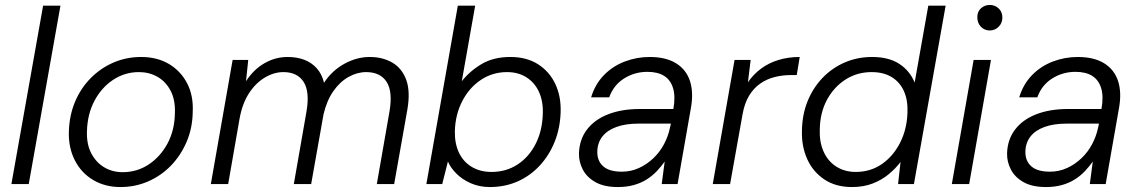

<svg xmlns="http://www.w3.org/2000/svg" viewBox="-20 -743 4598 775"><path d="M26 0 154 -720H224L96 0Z M466 12Q404 12 356 -16.5Q308 -45 282 -96Q256 -147 258 -212Q260 -278 283 -332.5Q306 -387 346 -427.5Q386 -468 438 -490.5Q490 -513 550 -513Q614 -513 661.5 -485Q709 -457 735 -407.5Q761 -358 758 -292Q757 -226 733.5 -171Q710 -116 670.5 -75Q631 -34 578.5 -11Q526 12 466 12ZM475 -48Q533 -48 580 -79Q627 -110 656 -163.5Q685 -217 686 -287Q688 -340 668.5 -377Q649 -414 615.5 -433Q582 -452 541 -452Q484 -452 437 -421Q390 -390 361.5 -336.5Q333 -283 331 -214Q329 -161 348.5 -124Q368 -87 401 -67.5Q434 -48 475 -48Z M831 0 919 -501H982L973 -415Q1003 -462 1047 -487.5Q1091 -513 1141 -513Q1178 -513 1207.5 -502Q1237 -491 1258 -468Q1279 -445 1288 -409Q1320 -458 1370 -485.5Q1420 -513 1472 -513Q1525 -513 1564 -490Q1603 -467 1620 -420Q1637 -373 1624 -299L1571 0H1501L1552 -292Q1566 -373 1540.5 -412.5Q1515 -452 1458 -452Q1422 -452 1387 -432.5Q1352 -413 1325.5 -375Q1299 -337 1286 -282L1236 0H1166L1217 -292Q1231 -373 1205.5 -412.5Q1180 -452 1124 -452Q1086 -452 1049 -430Q1012 -408 985 -366.5Q958 -325 947 -264L901 0Z M1957 12Q1915 12 1880 -3.5Q1845 -19 1821.5 -43Q1798 -67 1788 -91L1765 0H1701L1828 -720H1898L1844 -415Q1876 -456 1924 -484.5Q1972 -513 2040 -513Q2106 -513 2152 -483.5Q2198 -454 2221.5 -404Q2245 -354 2243 -291Q2241 -226 2219 -171Q2197 -116 2158.5 -74.5Q2120 -33 2069 -10.5Q2018 12 1957 12ZM1964 -49Q2023 -49 2069 -79Q2115 -109 2142 -162Q2169 -215 2171 -283Q2173 -333 2156 -371Q2139 -409 2105.5 -430.5Q2072 -452 2027 -452Q1968 -452 1921 -420.5Q1874 -389 1846 -335Q1818 -281 1816 -214Q1815 -164 1832.5 -127Q1850 -90 1884 -69.5Q1918 -49 1964 -49Z M2474 12Q2419 12 2384 -7.5Q2349 -27 2332.5 -58.5Q2316 -90 2317 -125Q2319 -181 2350 -221Q2381 -261 2435.5 -282Q2490 -303 2562 -303H2698Q2707 -353 2697 -386.5Q2687 -420 2661 -436.5Q2635 -453 2593 -453Q2542 -453 2499.5 -426.5Q2457 -400 2439 -350H2366Q2382 -403 2417.5 -439.5Q2453 -476 2501.5 -494.5Q2550 -513 2602 -513Q2668 -513 2709 -487.5Q2750 -462 2765 -416Q2780 -370 2769 -308L2715 0H2651L2663 -91Q2649 -71 2631 -52Q2613 -33 2590 -18.5Q2567 -4 2538 4Q2509 12 2474 12ZM2490 -50Q2527 -50 2559.5 -65Q2592 -80 2618 -105Q2644 -130 2660.5 -161.5Q2677 -193 2684 -226L2688 -244H2557Q2505 -244 2468 -230.5Q2431 -217 2411.5 -192Q2392 -167 2391 -132Q2390 -94 2414.5 -72Q2439 -50 2490 -50Z M2857 0 2945 -501H3010L2999 -411Q3021 -443 3052 -466Q3083 -489 3122.5 -501Q3162 -513 3208 -513L3196 -440H3172Q3139 -440 3107 -432Q3075 -424 3048.5 -405.5Q3022 -387 3003.5 -356.5Q2985 -326 2977 -280L2927 0Z M3419 12Q3353 12 3307 -19Q3261 -50 3238 -101.5Q3215 -153 3217 -216Q3218 -281 3240 -335Q3262 -389 3300.5 -429Q3339 -469 3390 -491Q3441 -513 3500 -513Q3567 -513 3609.5 -485.5Q3652 -458 3672 -410L3727 -720H3797L3669 0H3605L3615 -89Q3595 -63 3567.5 -40Q3540 -17 3503 -2.5Q3466 12 3419 12ZM3434 -49Q3494 -49 3540 -81Q3586 -113 3613.5 -167.5Q3641 -222 3643 -289Q3645 -339 3628.5 -375.5Q3612 -412 3579 -432Q3546 -452 3498 -452Q3440 -452 3393 -422Q3346 -392 3318 -340Q3290 -288 3289 -220Q3287 -171 3304 -132Q3321 -93 3355 -71Q3389 -49 3434 -49Z M3822 0 3910 -501H3980L3892 0ZM3975 -620Q3954 -620 3939.5 -635Q3925 -650 3925 -672Q3924 -695 3939 -709Q3954 -723 3975 -723Q3996 -723 4011 -709Q4026 -695 4026 -672Q4026 -650 4011 -635Q3996 -620 3975 -620Z M4202 12Q4147 12 4112 -7.5Q4077 -27 4060.5 -58.5Q4044 -90 4045 -125Q4047 -181 4078 -221Q4109 -261 4163.5 -282Q4218 -303 4290 -303H4426Q4435 -353 4425 -386.5Q4415 -420 4389 -436.5Q4363 -453 4321 -453Q4270 -453 4227.5 -426.5Q4185 -400 4167 -350H4094Q4110 -403 4145.5 -439.5Q4181 -476 4229.5 -494.5Q4278 -513 4330 -513Q4396 -513 4437 -487.5Q4478 -462 4493 -416Q4508 -370 4497 -308L4443 0H4379L4391 -91Q4377 -71 4359 -52Q4341 -33 4318 -18.5Q4295 -4 4266 4Q4237 12 4202 12ZM4218 -50Q4255 -50 4287.5 -65Q4320 -80 4346 -105Q4372 -130 4388.5 -161.5Q4405 -193 4412 -226L4416 -244H4285Q4233 -244 4196 -230.5Q4159 -217 4139.5 -192Q4120 -167 4119 -132Q4118 -94 4142.5 -72Q4167 -50 4218 -50Z"/></svg>

Font: DM Sans 18pt Light
Style: Italic
Weight: 300
Italic angle: -10°
Designer: Colophon Foundry, Jonny Pinhorn
Foundry: Colophon Foundry
Version: Version 4.004;gftools[0.9.30]